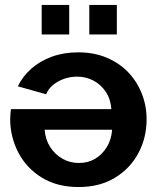

<svg xmlns="http://www.w3.org/2000/svg" viewBox="-20 -744 639 774"><path d="M21 -261Q21 -271 22 -283.5Q23 -296 24 -304H429Q426 -345 406 -374.5Q386 -404 356 -419.5Q326 -435 291 -435Q250 -435 214.5 -415.5Q179 -396 166 -364L52 -396Q71 -436 106 -467Q141 -498 189 -515.5Q237 -533 295 -533Q359 -533 410 -511.5Q461 -490 496.5 -453Q532 -416 551.5 -367Q571 -318 571 -263Q571 -189 538 -127Q505 -65 443.5 -27.5Q382 10 297 10Q211 10 149.5 -27.5Q88 -65 55 -127Q22 -189 21 -261ZM432 -221H160Q163 -181 182.5 -151Q202 -121 232 -104Q262 -87 298 -87Q335 -87 363.5 -104Q392 -121 410.5 -151Q429 -181 432 -221ZM148 -605V-724H259V-605ZM340 -724H451V-605H340Z"/></svg>

Font: YasnoRaleway
Style: Bold
Weight: 700
Designer: Matt McInerney, Pablo Impallari, Rodrigo Fuenzalida
Foundry: Matt McInerney, Pablo Impallari, Rodrigo Fuenzalida
Version: Version 4.026